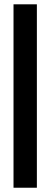

<svg xmlns="http://www.w3.org/2000/svg" viewBox="-20 -755 236 895"><path d="M43 120.1V-734.9H151.9V120.1Z"/></svg>

Font: Kanit
Style: Regular
Weight: 400
Designer: Katatrad Team
Foundry: CadsonDemak
Version: Version 1.000;PS 001.000;hotconv 1.0.88;makeotf.lib2.5.64775